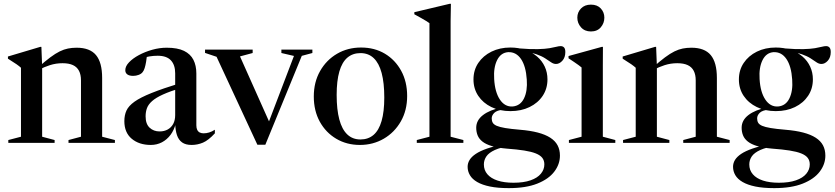

<svg xmlns="http://www.w3.org/2000/svg" viewBox="-20 -756 4416 1016"><path d="M203 -405.5V-32.5L269 -15V0H24V-15L91 -32.5V-397.5Q83 -405 67.8 -415.8Q52.5 -426.5 22 -445.5V-457L193 -508H199ZM342.5 -15 408.5 -32.5V-331Q408.5 -361 398 -381.2Q387.5 -401.5 366 -411.5Q344.5 -421.5 311 -421.5Q276 -421.5 244 -411.2Q212 -401 190.5 -388L182 -399.5Q218.5 -432 246 -452.5Q273.5 -473 296 -484Q318.5 -495 339.8 -499.2Q361 -503.5 385.5 -503.5Q455.5 -503.5 488 -464.5Q520.5 -425.5 520.5 -343.5V-32.5L588 -15V0H342.5Z M936.5 -317 940.5 -291.5Q880 -273 842.5 -256Q805 -239 785 -221.2Q765 -203.5 757.8 -184Q750.5 -164.5 750.5 -140.5Q750.5 -100 771.8 -80.2Q793 -60.5 824.5 -60.5Q849 -60.5 867.5 -70.8Q886 -81 896.5 -100.2Q907 -119.5 907 -147V-368Q907 -412.5 884.2 -436.8Q861.5 -461 814.5 -461Q792.5 -461 770.8 -457.5Q749 -454 734.5 -447.5L759 -471.5Q756.5 -449 753.2 -429.5Q750 -410 745.5 -395.8Q741 -381.5 734.5 -374Q727.5 -365 713.8 -359.8Q700 -354.5 684.5 -354.5Q664.5 -354.5 653.8 -362.2Q643 -370 643 -384.5Q643 -405.5 662.8 -426.2Q682.5 -447 715 -464.5Q747.5 -482 786 -492.8Q824.5 -503.5 862 -503.5Q919.5 -503.5 953.8 -486.8Q988 -470 1003.5 -439.5Q1019 -409 1019 -367V-93Q1019 -78 1023.8 -68.5Q1028.5 -59 1037.2 -54.8Q1046 -50.5 1057.5 -50.5Q1072 -50.5 1086.8 -55Q1101.5 -59.5 1117 -69.5V-50.5Q1083 -13.5 1054 -1.2Q1025 11 994 11Q962.5 11 943.8 -2.2Q925 -15.5 916.5 -40.8Q908 -66 907 -102.5H910Q901.5 -68 882.5 -42.5Q863.5 -17 836.8 -3Q810 11 778 11Q716 11 677 -21.8Q638 -54.5 638 -115Q638 -146.5 649.2 -171Q660.5 -195.5 691.5 -217.8Q722.5 -240 781.8 -263.8Q841 -287.5 936.5 -317Z M1577 -460.5 1384 10H1342L1126 -455.5L1065 -476V-493.5H1317V-475.5L1250 -457.5L1415 -88L1392.5 -85L1535.5 -460L1469 -475.5V-493.5H1633V-475.5Z M1887.5 -18Q1928.5 -18 1956.8 -42.2Q1985 -66.5 1999.2 -115.8Q2013.5 -165 2013.5 -240Q2013.5 -317.5 1999.5 -369.8Q1985.5 -422 1957.5 -448.5Q1929.5 -475 1887.5 -475Q1846.5 -475 1818.2 -451Q1790 -427 1775.8 -377.8Q1761.5 -328.5 1761.5 -253.5Q1761.5 -176.5 1775.5 -124Q1789.5 -71.5 1817.5 -44.8Q1845.5 -18 1887.5 -18ZM1884.5 11Q1814.5 11 1759.2 -21.8Q1704 -54.5 1672.2 -112.2Q1640.5 -170 1640.5 -245.5Q1640.5 -321.5 1673.8 -380Q1707 -438.5 1763.5 -471.5Q1820 -504.5 1890.5 -504.5Q1962 -504.5 2016.8 -471.8Q2071.5 -439 2103 -381.2Q2134.5 -323.5 2134.5 -248Q2134.5 -172 2101 -113.5Q2067.5 -55 2010.8 -22Q1954 11 1884.5 11Z M2364.5 -32.5 2432 -15V0H2185.5V-15L2252.5 -32.5V-633.5Q2246 -638.5 2234.8 -645.2Q2223.5 -652 2207.8 -661Q2192 -670 2172.5 -680.5V-691.5L2360 -736H2366L2364.5 -645Z M2672.5 239.5Q2614 239.5 2572.8 231Q2531.5 222.5 2505.2 207.2Q2479 192 2466.8 171.2Q2454.5 150.5 2454.5 126.5Q2454.5 107.5 2464.8 90.5Q2475 73.5 2497.8 58.2Q2520.5 43 2558 30Q2595.5 17 2650.5 6.5H2687.5V15Q2631 23 2599 37.5Q2567 52 2553.8 71.5Q2540.5 91 2540.5 114Q2540.5 144.5 2559.2 166.2Q2578 188 2613 199.5Q2648 211 2697 211Q2751 211 2787.5 198.2Q2824 185.5 2842.2 163.2Q2860.5 141 2860.5 114Q2860.5 93.5 2849.8 79.5Q2839 65.5 2815.5 56Q2792 46.5 2754 40.5Q2716 34.5 2661.5 30.5Q2614 26.5 2582.5 17Q2551 7.5 2533 -6.8Q2515 -21 2507.5 -39.5Q2500 -58 2500 -80Q2500 -119.5 2535.8 -147Q2571.5 -174.5 2634.5 -187.5L2643 -175.5Q2609.5 -172.5 2595.8 -159Q2582 -145.5 2582 -129.5Q2582 -116 2587.5 -106.5Q2593 -97 2608.5 -90.2Q2624 -83.5 2653.5 -78.5Q2683 -73.5 2731 -69.5Q2786 -65 2826 -54.5Q2866 -44 2892 -27.2Q2918 -10.5 2930.5 13Q2943 36.5 2943 67.5Q2943 113 2913.2 152.2Q2883.5 191.5 2823.5 215.5Q2763.5 239.5 2672.5 239.5ZM2681 -168Q2624.5 -168 2580.2 -189.5Q2536 -211 2510.8 -248.8Q2485.5 -286.5 2485.5 -335.5Q2485.5 -385 2511 -423Q2536.5 -461 2580.8 -482.8Q2625 -504.5 2680.5 -504.5Q2724 -504.5 2760.2 -491.8Q2796.5 -479 2822.5 -456.5Q2848.5 -434 2862.8 -403.2Q2877 -372.5 2877 -336Q2877 -287 2851.8 -249Q2826.5 -211 2782.2 -189.5Q2738 -168 2681 -168ZM2692.5 -192.5Q2733.5 -196 2752.8 -235.2Q2772 -274.5 2767.5 -335Q2763 -405.5 2737 -443.8Q2711 -482 2668.5 -480Q2630 -477 2610.5 -437.8Q2591 -398.5 2595 -337.5Q2599 -268.5 2625.2 -229.2Q2651.5 -190 2692.5 -192.5ZM2746.5 -480.5 2725.5 -500Q2786.5 -495 2825.8 -496Q2865 -497 2888 -501Q2911 -505 2924.2 -508.5Q2937.5 -512 2947 -512Q2958 -512 2964.8 -504.8Q2971.5 -497.5 2971.5 -480.5Q2971.5 -452 2956 -434.8Q2940.5 -417.5 2922 -417.5Q2909 -417.5 2896 -426.5Q2883 -435.5 2864.5 -447.5Q2846 -459.5 2817.8 -469.2Q2789.5 -479 2746.5 -480.5Z M3107 -589.5Q3074 -589.5 3054.5 -611.5Q3035 -633.5 3035 -662.5Q3035 -691 3054.5 -711.2Q3074 -731.5 3107 -731.5Q3140.5 -731.5 3159.2 -711.2Q3178 -691 3178 -662.5Q3178 -633.5 3159.2 -611.5Q3140.5 -589.5 3107 -589.5ZM3170.5 -508 3170 -410.5V-32.5L3236 -15V0H2990.5V-15L3057.5 -32.5V-399Q3052 -404 3041.5 -411.5Q3031 -419 3017.5 -428.2Q3004 -437.5 2988.5 -447.5V-459.5L3164.5 -508Z M3456 -405.5V-32.5L3522 -15V0H3277V-15L3344 -32.5V-397.5Q3336 -405 3320.8 -415.8Q3305.5 -426.5 3275 -445.5V-457L3446 -508H3452ZM3595.5 -15 3661.5 -32.5V-331Q3661.5 -361 3651 -381.2Q3640.5 -401.5 3619 -411.5Q3597.5 -421.5 3564 -421.5Q3529 -421.5 3497 -411.2Q3465 -401 3443.5 -388L3435 -399.5Q3471.5 -432 3499 -452.5Q3526.5 -473 3549 -484Q3571.5 -495 3592.8 -499.2Q3614 -503.5 3638.5 -503.5Q3708.5 -503.5 3741 -464.5Q3773.5 -425.5 3773.5 -343.5V-32.5L3841 -15V0H3595.5Z M4077 239.5Q4018.5 239.5 3977.2 231Q3936 222.5 3909.8 207.2Q3883.5 192 3871.2 171.2Q3859 150.5 3859 126.5Q3859 107.5 3869.2 90.5Q3879.5 73.5 3902.2 58.2Q3925 43 3962.5 30Q4000 17 4055 6.5H4092V15Q4035.5 23 4003.5 37.5Q3971.5 52 3958.2 71.5Q3945 91 3945 114Q3945 144.5 3963.8 166.2Q3982.5 188 4017.5 199.5Q4052.5 211 4101.5 211Q4155.5 211 4192 198.2Q4228.5 185.5 4246.8 163.2Q4265 141 4265 114Q4265 93.5 4254.2 79.5Q4243.5 65.5 4220 56Q4196.5 46.5 4158.5 40.5Q4120.5 34.5 4066 30.5Q4018.5 26.5 3987 17Q3955.5 7.5 3937.5 -6.8Q3919.5 -21 3912 -39.5Q3904.5 -58 3904.5 -80Q3904.5 -119.5 3940.2 -147Q3976 -174.5 4039 -187.5L4047.5 -175.5Q4014 -172.5 4000.2 -159Q3986.5 -145.5 3986.5 -129.5Q3986.5 -116 3992 -106.5Q3997.5 -97 4013 -90.2Q4028.5 -83.5 4058 -78.5Q4087.5 -73.5 4135.5 -69.5Q4190.5 -65 4230.5 -54.5Q4270.5 -44 4296.5 -27.2Q4322.5 -10.5 4335 13Q4347.5 36.5 4347.5 67.5Q4347.5 113 4317.8 152.2Q4288 191.5 4228 215.5Q4168 239.5 4077 239.5ZM4085.5 -168Q4029 -168 3984.8 -189.5Q3940.5 -211 3915.2 -248.8Q3890 -286.5 3890 -335.5Q3890 -385 3915.5 -423Q3941 -461 3985.2 -482.8Q4029.5 -504.5 4085 -504.5Q4128.5 -504.5 4164.8 -491.8Q4201 -479 4227 -456.5Q4253 -434 4267.2 -403.2Q4281.5 -372.5 4281.5 -336Q4281.5 -287 4256.2 -249Q4231 -211 4186.8 -189.5Q4142.5 -168 4085.5 -168ZM4097 -192.5Q4138 -196 4157.2 -235.2Q4176.5 -274.5 4172 -335Q4167.5 -405.5 4141.5 -443.8Q4115.5 -482 4073 -480Q4034.5 -477 4015 -437.8Q3995.5 -398.5 3999.5 -337.5Q4003.5 -268.5 4029.8 -229.2Q4056 -190 4097 -192.5ZM4151 -480.5 4130 -500Q4191 -495 4230.2 -496Q4269.5 -497 4292.5 -501Q4315.5 -505 4328.8 -508.5Q4342 -512 4351.5 -512Q4362.5 -512 4369.2 -504.8Q4376 -497.5 4376 -480.5Q4376 -452 4360.5 -434.8Q4345 -417.5 4326.5 -417.5Q4313.5 -417.5 4300.5 -426.5Q4287.5 -435.5 4269 -447.5Q4250.5 -459.5 4222.2 -469.2Q4194 -479 4151 -480.5Z"/></svg>

Font: Newsreader 60pt Medium
Style: Regular
Weight: 500
Designer: Hugues Gentile
Foundry: Production Type
Version: Version 1.003